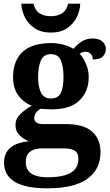

<svg xmlns="http://www.w3.org/2000/svg" viewBox="-20 -783 600 1043"><path d="M236 240Q118 240 60 204.5Q2 169 2 101Q2 48 37 19Q72 -10 137 -15Q110 -26 87 -47.5Q64 -69 64 -104Q64 -137 89 -162Q114 -187 153 -209Q109 -225 80 -264Q51 -303 51 -364Q51 -452 102 -500.5Q153 -549 260 -549Q295 -549 326 -540Q357 -531 379 -518Q405 -547 429 -560.5Q453 -574 483 -574Q519 -574 537 -557Q555 -540 555 -517Q555 -495 540 -477.5Q525 -460 484 -460Q484 -480 472 -491Q460 -502 446 -502Q426 -502 413 -491Q433 -469 447.5 -435Q462 -401 462 -364Q462 -288 413 -238.5Q364 -189 260 -189Q249 -189 230 -190Q211 -191 202 -192Q188 -186 177 -172.5Q166 -159 166 -141Q166 -125 179 -117Q192 -109 213 -109H334Q434 -109 480 -68.5Q526 -28 526 44Q526 136 455 188Q384 240 236 240ZM238 180Q297 180 334 168.5Q371 157 388.5 135Q406 113 406 80Q406 48 386 35.5Q366 23 325 23H209Q189 23 168.5 28.5Q148 34 134 50Q120 66 120 99Q120 126 133.5 144Q147 162 173.5 171Q200 180 238 180ZM257 -248Q297 -248 311 -279.5Q325 -311 325 -365Q325 -421 310.5 -455Q296 -489 256 -489Q217 -489 202 -454Q187 -419 187 -364Q187 -312 202.5 -280Q218 -248 257 -248ZM255.9 -606Q204 -606 168.5 -629.5Q133 -653 115 -689.5Q97 -726 96 -763H162Q170 -727 194.5 -711Q219 -695 256 -695Q293 -695 317.5 -711Q342 -727 350 -763H416Q415 -726 397 -689.5Q379 -653 344 -629.5Q309 -606 255.9 -606Z"/></svg>

Font: Noto Serif Test
Style: Regular
Weight: 400
Version: Version 1.000